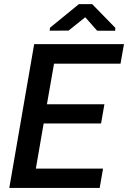

<svg xmlns="http://www.w3.org/2000/svg" viewBox="-20 -929 633 949"><path d="M479.5 -318.8H195.8L157.2 -95.7H489.3L472.7 0H25.9L148.9 -710.9H592.8L575.7 -614.3H247.1L211.9 -413.6H496.1ZM550.3 -791 548.8 -776.9 460 -777.3 401.4 -843.8 318.8 -777.8 225.6 -777.3 227.1 -792 370.1 -908.7H435.5Z"/></svg>

Font: Roboto Mono Medium
Style: Italic
Weight: 500
Designer: Google
Version: Version 2.000985; 2015; ttfautohint (v1.3)